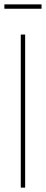

<svg xmlns="http://www.w3.org/2000/svg" viewBox="-42 -858 210 878"><path d="M53 0V-700H73V0ZM-22 -818V-838H148V-818Z"/></svg>

Font: Georama Condensed Thin
Style: Regular
Weight: 100
Width: 3
Designer: Jean-Baptiste Levee
Foundry: Production Type
Version: Version 1.000